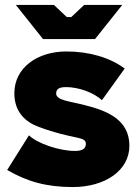

<svg xmlns="http://www.w3.org/2000/svg" viewBox="-20 -742 563 776"><path d="M154 -584H364L474 -722H320L268 -673H250L198 -722H44ZM274 14C405 14 503 -53 503 -153C503 -262 406 -296 323 -317C262 -333 207 -336 207 -364C207 -380 216 -390 247 -390C299 -390 360 -367 392 -337L484 -465C423 -510 340 -534 248 -534C132 -534 38 -469 38 -365C38 -290 82 -249 137 -229C276 -177 327 -193 327 -161C327 -140 312 -132 282 -132C221 -132 133 -161 97 -195L9 -55C90 -8 168 14 274 14Z"/></svg>

Font: Fixel Display Black
Style: Regular
Weight: 900
Designer: AlfaBravo + MacPaw
Foundry: Kyrylo Tkachov, Marchela Mozhyna, Serhii Makarenko, Maria Weinstein, Zakhar Kryvoshyya
Version: Version 1.211